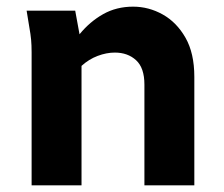

<svg xmlns="http://www.w3.org/2000/svg" viewBox="-20 -557 674 577"><path d="M60 -525H206L219 -454Q250 -492 290 -514.5Q330 -537 380 -537Q427 -537 469 -513.5Q511 -490 537.5 -443.5Q564 -397 564 -326V0H414V-303Q414 -353 389 -376Q364 -399 325 -399Q300 -399 273.5 -389Q247 -379 225 -359V0H75V-400Q75 -421 73.5 -437.5Q72 -454 68 -476Z"/></svg>

Font: Radio Canada
Style: Bold
Weight: 700
Designer: Charles Daoud, Etienne Aubert Bonn, Alexandre Saumier Demers, Jacques Le Bailly
Foundry: Radio-Canada
Version: Version 2.104; ttfautohint (v1.8.4.7-5d5b);gftools[0.9.28.de